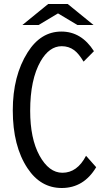

<svg xmlns="http://www.w3.org/2000/svg" viewBox="-20 -899 540 960"><path d="M220.7 -878.9H318.8L447.8 -773.9H367.2L270 -832L172.9 -773.9H91.8ZM460.9 -63Q398.9 41 288.6 41Q183.1 41 117.7 -57.6Q43.9 -168.5 43.9 -347.2Q43.9 -520 118.2 -637.2Q183.6 -741.2 287.1 -741.2Q387.2 -741.2 449.7 -643.1L397.9 -590.8Q373.5 -631.3 351.1 -647.9Q324.2 -668 288.6 -668Q226.6 -668 183.1 -592.8Q130.9 -501.5 130.9 -345.2Q130.9 -206.5 177.2 -121.6Q224.6 -35.2 292 -35.2Q366.2 -35.2 410.2 -120.1Z"/></svg>

Font: BIZ UDGothic
Style: Regular
Weight: 400
Monospace: yes
Designer: TypeBank Co., Ltd.
Foundry: Morisawa Inc.
Version: Version 1.05